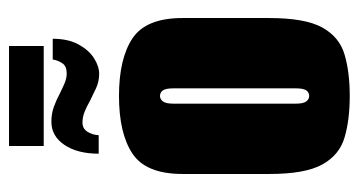

<svg xmlns="http://www.w3.org/2000/svg" viewBox="-205 -583 796 426"><g transform="rotate(-90 193.0 -370.0)"><path d="M193 8Q140 8 101 -3.5Q62 -15 41 -53Q20 -91 20 -170V-363Q20 -444 65 -474Q110 -504 193 -504Q276 -504 321 -474Q366 -444 366 -363V-171Q366 -91 345 -53Q324 -15 285 -3.5Q246 8 193 8ZM193 -82Q201 -82 205.5 -88.5Q210 -95 210 -112V-383Q210 -400 205.5 -406.5Q201 -413 193 -413Q186 -413 181 -406.5Q176 -400 176 -383V-112Q176 -95 181 -88.5Q186 -82 193 -82ZM242 -548Q225 -548 210 -555Q195 -562 181 -569Q169 -576 157.5 -580.5Q146 -585 134 -585Q121 -585 114 -574.5Q107 -564 106 -549H65Q65 -596 84.5 -625Q104 -654 136 -654Q154 -654 169 -648.5Q184 -643 197 -636Q209 -630 220.5 -625Q232 -620 243 -620Q259 -620 265.5 -629.5Q272 -639 274 -651H320Q320 -617 307.5 -594Q295 -571 277 -559.5Q259 -548 242 -548ZM82 -671V-748H304V-671Z"/></g></svg>

Font: Alumni Sans Thin Black
Style: Regular
Weight: 900
Version: Version 1.018